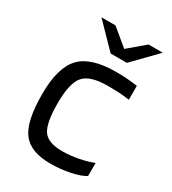

<svg xmlns="http://www.w3.org/2000/svg" viewBox="-171 -777 782 875"><g transform="rotate(30 219.5 -339.0)"><path d="M411 -98V-29Q386 -13 336.5 -2.5Q287 8 233 8Q128 8 85.5 -49Q43 -106 43 -248Q43 -387 98 -445.5Q153 -504 285 -504Q314 -504 337.5 -502.5Q361 -501 398 -496V-423Q361 -428 337.5 -429Q314 -430 285 -430Q191 -430 158 -391.5Q125 -353 125 -248Q125 -143 151 -105.5Q177 -68 251 -68Q292 -68 336 -76.5Q380 -85 411 -98ZM102 -686H176L264 -613L350 -686H425L306 -564H221Z"/></g></svg>

Font: Blinker
Style: Regular
Weight: 400
Designer: Juergen Huber
Foundry: supertype
Version: Version 1.017;hotconv 1.0.117;makeotfexe 2.5.65602